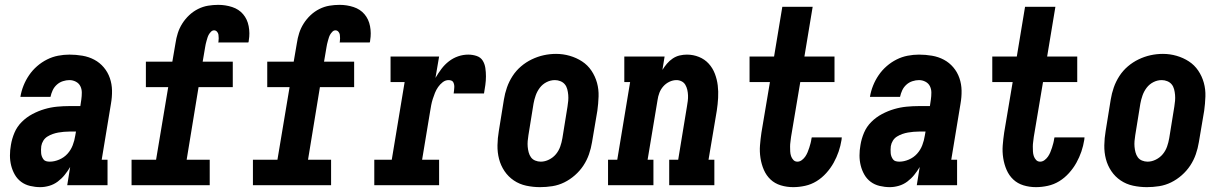

<svg xmlns="http://www.w3.org/2000/svg" viewBox="-20 -763 5040 791"><path d="M146 8Q125 8 104 3Q83 -2 67 -14Q51 -26 41 -43.5Q31 -61 26 -81Q21 -101 21 -122.5Q21 -144 25 -166Q29 -191 39.5 -216Q50 -241 69.5 -260.5Q89 -280 113.5 -293Q138 -306 163.5 -313.5Q189 -321 215 -323.5Q241 -326 266 -326H311L315 -353Q317 -367 317 -381.5Q317 -396 311 -408Q305 -420 292.5 -426.5Q280 -433 266 -433Q253 -433 239 -428.5Q225 -424 214 -414Q203 -404 197 -391Q191 -378 188 -364H64Q68 -388 77 -410.5Q86 -433 100 -453.5Q114 -474 133 -490.5Q152 -507 174 -518Q196 -529 219.5 -533.5Q243 -538 266 -538Q293 -538 319.5 -533.5Q346 -529 368.5 -517Q391 -505 407.5 -485.5Q424 -466 432.5 -441.5Q441 -417 441.5 -390Q442 -363 437 -335L399 -105H423V0H257L269 -75Q259 -58 246.5 -42.5Q234 -27 218 -15Q202 -3 183 2.5Q164 8 146 8Q146 8 146 8Q146 8 146 8ZM185 -97Q204 -97 224 -105.5Q244 -114 258 -129.5Q272 -145 279.5 -164.5Q287 -184 290 -204L293 -221H266Q255 -221 243.5 -220Q232 -219 220.5 -217Q209 -215 197.5 -211Q186 -207 175.5 -200.5Q165 -194 158.5 -183.5Q152 -173 150 -161Q149 -154 149 -146.5Q149 -139 149.5 -132Q150 -125 152.5 -118.5Q155 -112 159 -106.5Q163 -101 170 -99Q177 -97 185 -97Z M522 0V-105H623L673 -404H581V-509H690L703 -585Q706 -606 712.5 -626.5Q719 -647 731 -666Q743 -685 759.5 -700.5Q776 -716 796 -726Q816 -736 837 -739.5Q858 -743 879 -743Q909 -743 936.5 -734Q964 -725 981.5 -704.5Q999 -684 1004.5 -655Q1010 -626 1005 -597Q1005 -594 1004.5 -592Q1004 -590 1003 -588H879Q879 -589 879.5 -589.5Q880 -590 880 -591Q881 -598 881 -605.5Q881 -613 880 -620Q879 -627 874 -632.5Q869 -638 862 -638Q855 -638 849.5 -632.5Q844 -627 840.5 -621Q837 -615 835 -608.5Q833 -602 831 -595Q829 -588 827.5 -581.5Q826 -575 825 -568L815 -509H939V-404H798L749 -105H844V0Z M1022 0V-105H1123L1173 -404H1081V-509H1190L1203 -585Q1206 -606 1212.5 -626.5Q1219 -647 1231 -666Q1243 -685 1259.5 -700.5Q1276 -716 1296 -726Q1316 -736 1337 -739.5Q1358 -743 1379 -743Q1409 -743 1436.5 -734Q1464 -725 1481.5 -704.5Q1499 -684 1504.5 -655Q1510 -626 1505 -597Q1505 -594 1504.5 -592Q1504 -590 1503 -588H1379Q1379 -589 1379.5 -589.5Q1380 -590 1380 -591Q1381 -598 1381 -605.5Q1381 -613 1380 -620Q1379 -627 1374 -632.5Q1369 -638 1362 -638Q1355 -638 1349.5 -632.5Q1344 -627 1340.5 -621Q1337 -615 1335 -608.5Q1333 -602 1331 -595Q1329 -588 1327.5 -581.5Q1326 -575 1325 -568L1315 -509H1439V-404H1298L1249 -105H1344V0Z M1522 0V-105H1594L1647 -425H1589V-530H1789L1774 -442Q1785 -461 1798.5 -479Q1812 -497 1829.5 -510.5Q1847 -524 1867.5 -531Q1888 -538 1909 -538Q1927 -538 1943.5 -532.5Q1960 -527 1968.5 -513.5Q1977 -500 1979.5 -483Q1982 -466 1982 -448.5Q1982 -431 1979.5 -413Q1977 -395 1974 -378H1849Q1850 -384 1850.5 -390Q1851 -396 1851.5 -402Q1852 -408 1851 -413.5Q1850 -419 1847.5 -424Q1845 -429 1839.5 -431Q1834 -433 1828 -433Q1815 -433 1804 -424.5Q1793 -416 1785 -404.5Q1777 -393 1772 -380.5Q1767 -368 1763 -355.5Q1759 -343 1756.5 -330Q1754 -317 1752 -304L1719 -105H1789V0Z M2205 8Q2176 8 2148 2Q2120 -4 2097 -19.5Q2074 -35 2058.5 -58Q2043 -81 2036 -108Q2029 -135 2029.5 -164.5Q2030 -194 2035 -223L2056 -353Q2060 -378 2068.5 -402.5Q2077 -427 2091.5 -449.5Q2106 -472 2126.5 -489.5Q2147 -507 2171 -518.5Q2195 -530 2220 -535.5Q2245 -541 2271 -541Q2300 -541 2327.5 -533Q2355 -525 2378 -510Q2401 -495 2416.5 -472Q2432 -449 2439.5 -422Q2447 -395 2446 -365.5Q2445 -336 2441 -307L2419 -177Q2415 -152 2406.5 -127.5Q2398 -103 2383.5 -81Q2369 -59 2348.5 -41Q2328 -23 2304.5 -11.5Q2281 0 2255.5 4Q2230 8 2205 8ZM2208 -97Q2225 -97 2242 -105.5Q2259 -114 2270.5 -128Q2282 -142 2288 -159Q2294 -176 2297 -194L2318 -324Q2320 -336 2321 -348Q2322 -360 2321 -372Q2320 -384 2317 -395.5Q2314 -407 2307 -415.5Q2300 -424 2289 -428.5Q2278 -433 2266 -433Q2248 -433 2231.5 -424.5Q2215 -416 2204 -401.5Q2193 -387 2187 -370Q2181 -353 2178 -336L2157 -206Q2155 -194 2154 -182Q2153 -170 2154 -158.5Q2155 -147 2158 -135.5Q2161 -124 2167.5 -115Q2174 -106 2185 -101.5Q2196 -97 2208 -97Z M2485 0V-105H2523L2576 -425H2552V-530H2718L2709 -475Q2717 -488 2727.5 -500.5Q2738 -513 2751.5 -522Q2765 -531 2780 -534.5Q2795 -538 2810 -538Q2836 -538 2859.5 -528.5Q2883 -519 2899.5 -501Q2916 -483 2925 -459.5Q2934 -436 2937 -411Q2940 -386 2938.5 -359.5Q2937 -333 2933 -307L2899 -105H2923V0H2737V-105H2774L2810 -324Q2810 -324 2810 -324Q2810 -324 2810 -324Q2812 -335 2813.5 -347Q2815 -359 2814.5 -370.5Q2814 -382 2811.5 -393Q2809 -404 2803.5 -413.5Q2798 -423 2788 -428Q2778 -433 2767 -433Q2752 -433 2737.5 -426Q2723 -419 2712.5 -407Q2702 -395 2696.5 -380.5Q2691 -366 2689 -351L2648 -105H2672V0Z M3248 8Q3221 8 3196.5 0.5Q3172 -7 3154.5 -23.5Q3137 -40 3127 -63Q3117 -86 3113 -112Q3109 -138 3111 -164Q3113 -190 3117 -217L3152 -425H3068V-530H3169L3203 -735H3328L3294 -530H3418V-425H3277L3239 -199Q3238 -189 3236.5 -179Q3235 -169 3235 -159Q3235 -149 3235.5 -139Q3236 -129 3239 -120Q3242 -111 3248.5 -104Q3255 -97 3265 -97Q3275 -97 3283.5 -103.5Q3292 -110 3297.5 -118Q3303 -126 3307 -135.5Q3311 -145 3314 -154.5Q3317 -164 3319.5 -173.5Q3322 -183 3323 -192Q3324 -193 3324 -194.5Q3324 -196 3324 -197H3448Q3448 -195 3447.5 -192.5Q3447 -190 3447 -187Q3443 -162 3435 -138.5Q3427 -115 3414.5 -92.5Q3402 -70 3384 -50Q3366 -30 3344 -16.5Q3322 -3 3297 2.5Q3272 8 3248 8Z M3646 8Q3625 8 3604 3Q3583 -2 3567 -14Q3551 -26 3541 -43.5Q3531 -61 3526 -81Q3521 -101 3521 -122.5Q3521 -144 3525 -166Q3529 -191 3539.5 -216Q3550 -241 3569.5 -260.5Q3589 -280 3613.5 -293Q3638 -306 3663.5 -313.5Q3689 -321 3715 -323.5Q3741 -326 3766 -326H3811L3815 -353Q3817 -367 3817 -381.5Q3817 -396 3811 -408Q3805 -420 3792.5 -426.5Q3780 -433 3766 -433Q3753 -433 3739 -428.5Q3725 -424 3714 -414Q3703 -404 3697 -391Q3691 -378 3688 -364H3564Q3568 -388 3577 -410.5Q3586 -433 3600 -453.5Q3614 -474 3633 -490.5Q3652 -507 3674 -518Q3696 -529 3719.5 -533.5Q3743 -538 3766 -538Q3793 -538 3819.5 -533.5Q3846 -529 3868.5 -517Q3891 -505 3907.5 -485.5Q3924 -466 3932.5 -441.5Q3941 -417 3941.5 -390Q3942 -363 3937 -335L3899 -105H3923V0H3757L3769 -75Q3759 -58 3746.5 -42.5Q3734 -27 3718 -15Q3702 -3 3683 2.5Q3664 8 3646 8Q3646 8 3646 8Q3646 8 3646 8ZM3685 -97Q3704 -97 3724 -105.5Q3744 -114 3758 -129.5Q3772 -145 3779.5 -164.5Q3787 -184 3790 -204L3793 -221H3766Q3755 -221 3743.5 -220Q3732 -219 3720.5 -217Q3709 -215 3697.5 -211Q3686 -207 3675.5 -200.5Q3665 -194 3658.5 -183.5Q3652 -173 3650 -161Q3649 -154 3649 -146.5Q3649 -139 3649.5 -132Q3650 -125 3652.5 -118.5Q3655 -112 3659 -106.5Q3663 -101 3670 -99Q3677 -97 3685 -97Z M4248 8Q4221 8 4196.5 0.5Q4172 -7 4154.5 -23.5Q4137 -40 4127 -63Q4117 -86 4113 -112Q4109 -138 4111 -164Q4113 -190 4117 -217L4152 -425H4068V-530H4169L4203 -735H4328L4294 -530H4418V-425H4277L4239 -199Q4238 -189 4236.5 -179Q4235 -169 4235 -159Q4235 -149 4235.5 -139Q4236 -129 4239 -120Q4242 -111 4248.5 -104Q4255 -97 4265 -97Q4275 -97 4283.5 -103.5Q4292 -110 4297.5 -118Q4303 -126 4307 -135.5Q4311 -145 4314 -154.5Q4317 -164 4319.5 -173.5Q4322 -183 4323 -192Q4324 -193 4324 -194.5Q4324 -196 4324 -197H4448Q4448 -195 4447.5 -192.5Q4447 -190 4447 -187Q4443 -162 4435 -138.5Q4427 -115 4414.5 -92.5Q4402 -70 4384 -50Q4366 -30 4344 -16.5Q4322 -3 4297 2.5Q4272 8 4248 8Z M4705 8Q4676 8 4648 2Q4620 -4 4597 -19.5Q4574 -35 4558.5 -58Q4543 -81 4536 -108Q4529 -135 4529.5 -164.5Q4530 -194 4535 -223L4556 -353Q4560 -378 4568.5 -402.5Q4577 -427 4591.5 -449.5Q4606 -472 4626.5 -489.5Q4647 -507 4671 -518.5Q4695 -530 4720 -535.5Q4745 -541 4771 -541Q4800 -541 4827.5 -533Q4855 -525 4878 -510Q4901 -495 4916.5 -472Q4932 -449 4939.5 -422Q4947 -395 4946 -365.5Q4945 -336 4941 -307L4919 -177Q4915 -152 4906.5 -127.5Q4898 -103 4883.5 -81Q4869 -59 4848.5 -41Q4828 -23 4804.5 -11.5Q4781 0 4755.5 4Q4730 8 4705 8ZM4708 -97Q4725 -97 4742 -105.5Q4759 -114 4770.5 -128Q4782 -142 4788 -159Q4794 -176 4797 -194L4818 -324Q4820 -336 4821 -348Q4822 -360 4821 -372Q4820 -384 4817 -395.5Q4814 -407 4807 -415.5Q4800 -424 4789 -428.5Q4778 -433 4766 -433Q4748 -433 4731.5 -424.5Q4715 -416 4704 -401.5Q4693 -387 4687 -370Q4681 -353 4678 -336L4657 -206Q4655 -194 4654 -182Q4653 -170 4654 -158.5Q4655 -147 4658 -135.5Q4661 -124 4667.5 -115Q4674 -106 4685 -101.5Q4696 -97 4708 -97Z"/></svg>

Font: Iosevka Curly Slab XBdObl
Style: Regular
Weight: 800
Italic angle: -9°
Monospace: yes
Designer: Belleve Invis
Foundry: Belleve Invis
Version: Version 11.1.0; ttfautohint (v1.8.3)